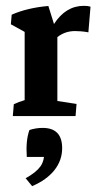

<svg xmlns="http://www.w3.org/2000/svg" viewBox="-20 -402 343 665"><path d="M24.4 0 27.8 -41Q44.9 -49.3 65.4 -55.2V-291.5L17.6 -317.9L20.5 -351.1Q74.7 -375 147.5 -381.3L167 -318.8Q207.5 -381.8 270.5 -381.8Q284.7 -381.8 293.5 -378.9L286.1 -290Q273.4 -292.5 260.7 -293.5Q248 -294.4 239.7 -294.4Q205.1 -294.4 178.7 -273.4V-52.2L245.1 -42L241.7 0ZM91.3 242.7 68.8 215.3Q104.5 195.8 120.1 174.3Q129.9 160.6 132.3 141.6H72.8Q68.8 84 82 48.3Q104 41 127.9 41Q195.3 41 195.3 111.3Q195.3 153.3 168.5 187.3Q141.6 221.2 91.3 242.7Z"/></svg>

Font: Markazi Text
Style: Bold
Weight: 700
Designer: Borna Izadpanah (Arabic designer), Fiona Ross (Arabic design director) and Florian Runge (Latin designer)
Foundry: Borna Izadpanah and Florian Runge
Version: Version 1.001; ttfautohint (v1.8.3)